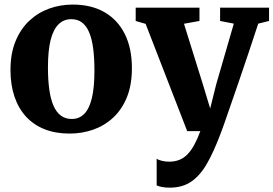

<svg xmlns="http://www.w3.org/2000/svg" viewBox="-20 -588 1226 861"><path d="M27 -274Q27 -348.5 49.8 -403.5Q72.5 -458.5 111.5 -495Q150.5 -531.5 200.5 -549.5Q250.5 -567.5 306 -567.5Q389.5 -567.5 448.8 -533.2Q508 -499 539.8 -435.2Q571.5 -371.5 571.5 -282.5Q571.5 -206.5 548.8 -151.2Q526 -96 487 -60Q448 -24 397.8 -6.5Q347.5 11 292 11Q229.5 11 180.5 -8.2Q131.5 -27.5 97.2 -64.5Q63 -101.5 45 -154.5Q27 -207.5 27 -274ZM301.5 -54.5Q335.5 -54.5 358 -77.5Q380.5 -100.5 392 -148.2Q403.5 -196 403.5 -270.5Q403.5 -326.5 398 -369.5Q392.5 -412.5 380.2 -442Q368 -471.5 348.2 -486.8Q328.5 -502 299.5 -502Q266 -502 242.5 -479Q219 -456 207 -408.5Q195 -361 195 -285.5Q195 -230 201 -186.8Q207 -143.5 219.8 -114.2Q232.5 -85 252.8 -69.8Q273 -54.5 301.5 -54.5ZM741 253.5Q722.5 253.5 707.5 250.8Q692.5 248 682.5 243.5V124Q689.5 129 705.2 133Q721 137 738.5 137Q764 137 784.5 128.8Q805 120.5 821.2 103.5Q837.5 86.5 851.5 60.8Q865.5 35 878.5 0H819.5L633 -481L588.5 -494V-553.5H874.5V-494L805 -481.5L890 -209L922.5 -101.5L949.5 -209.5L1028.5 -482L967 -494V-553.5H1186.5V-494L1138 -482Q1117.5 -419.5 1095.2 -352.8Q1073 -286 1051.5 -223.8Q1030 -161.5 1012.2 -110.2Q994.5 -59 983 -26.2Q971.5 6.5 968.5 13Q939.5 90 909.2 143.8Q879 197.5 839 225.5Q799 253.5 741 253.5Z"/></svg>

Font: Merriweather 24pt ExtraBold
Style: Regular
Weight: 800
Version: Version 2.100